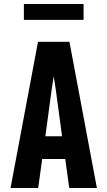

<svg xmlns="http://www.w3.org/2000/svg" viewBox="-20 -945 540 965"><path d="M33 0 171 -735H329L467 0H328L308 -146H192L172 0ZM292 -260 261 -490Q258 -508 255.5 -526Q253 -544 250 -562Q247 -544 244.5 -526Q242 -508 239 -490L208 -260ZM100 -845V-925H400V-845Z"/></svg>

Font: Iosevka SS18 Heavy
Style: Regular
Weight: 900
Monospace: yes
Designer: Belleve Invis
Foundry: Belleve Invis
Version: Version 25.1.1; ttfautohint (v1.8.4)